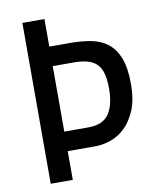

<svg xmlns="http://www.w3.org/2000/svg" viewBox="-80 -762 665 823"><g transform="rotate(-10 252.5 -350.0)"><path d="M170 -125H291C311.7 -125 333.5 -128.8 356.5 -136.5C379.5 -144.2 400.7 -157.2 420 -175.5C439.3 -193.8 455.3 -218.2 468 -248.5C480.7 -278.8 487 -316.7 487 -362C487 -408.7 481.3 -446.3 470 -475C458.7 -503.7 442.8 -525.8 422.5 -541.5C402.2 -557.2 378 -567.5 350 -572.5C322 -577.5 291 -580 257 -580H170V-700H74V0H170ZM170 -495H261C285.7 -495 306.3 -492.5 323 -487.5C339.7 -482.5 353 -474.7 363 -464C373 -453.3 380.2 -439.2 384.5 -421.5C388.8 -403.8 391 -382.7 391 -358C391 -310.7 382.2 -274.2 364.5 -248.5C346.8 -222.8 317.3 -210 276 -210H170Z"/></g></svg>

Font: Cabin Condensed
Style: Regular
Weight: 400
Designer: Pablo Impallari
Foundry: Pablo Impallari. www.impallari.com Igino Marini. www.ikern.com
Version: Version 1.006